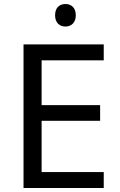

<svg xmlns="http://www.w3.org/2000/svg" viewBox="-20 -935 596 955"><path d="M306 -915C277 -915 254 -898 254 -859C254 -821 277 -803 306 -803C333 -803 357 -821 357 -859C357 -898 333 -915 306 -915ZM496 0V-79H187V-334H478V-412H187V-635H496V-714H97V0Z"/></svg>

Font: Noto Sans Bhaiksuki
Style: Regular
Weight: 400
Designer: Monotype Design Team
Foundry: Monotype Imaging Inc.
Version: Version 2.002